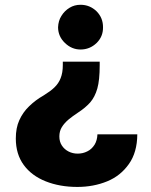

<svg xmlns="http://www.w3.org/2000/svg" viewBox="-20 -566 621 788"><path d="M237.8 -313H389.2V-298.8Q389.2 -236.8 379.4 -202.6Q369.6 -168 349.6 -145Q329.6 -123 301.8 -105Q276.9 -88.4 262.2 -76.2Q244.1 -61 233.9 -44.4Q223.6 -27.8 223.6 -5.9Q223.6 15.6 233.9 31.2Q244.1 46.9 261.2 55.7Q278.3 64.5 298.8 64.5Q320.3 64.5 338.4 55.2Q356 46.9 368.2 27.8Q378.9 10.3 379.9 -14.6H543.5Q543 59.6 508.8 107.4Q474.6 155.8 419.9 178.2Q363.8 201.2 297.4 201.2Q225.1 201.2 167.5 178.2Q109.9 155.3 77.6 111.3Q44.9 66.9 44.9 2.4Q44.9 -41 59.1 -72.3Q73.7 -105 99.1 -129.4Q125.5 -155.3 158.2 -173.8Q187.5 -191.9 202.6 -206.5Q220.7 -223.6 229 -245.6Q237.8 -267.6 237.8 -298.8ZM310.5 -546.4Q348.6 -546.4 376.5 -519.5Q403.3 -492.2 402.8 -453.6Q403.3 -416 376.5 -389.6Q348.6 -362.8 310.5 -362.8Q274.4 -362.8 246.6 -389.6Q218.8 -416 218.3 -453.6Q219.2 -480.5 231.9 -500.5Q244.6 -521.5 265.6 -534.2Q285.6 -546.4 310.5 -546.4Z"/></svg>

Font: My Font
Style: Regular
Weight: 500
Designer: Rasmus Andersson
Foundry: rsms
Version: Version 0.001